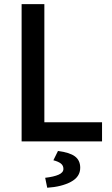

<svg xmlns="http://www.w3.org/2000/svg" viewBox="-20 -674 534 915"><path d="M466.3 -91.3V0H83V-654.3H191.4V-91.3ZM195.3 173.3Q236.8 168.5 259.5 158.4Q282.2 148.4 282.2 130.9Q282.2 114.7 270 105.2Q257.8 95.7 234.4 89.8L256.3 45.4Q312.5 52.7 337.4 71.5Q362.3 90.3 362.3 125.5Q362.3 168.9 317.9 192.6Q273.4 216.3 205.1 220.7Z"/></svg>

Font: Varta
Style: Bold
Weight: 700
Designer: Joana Correia, Viktoriya Grabowska, Eben Sorkin
Foundry: Sorkin Type
Version: Version 1.002; ttfautohint (v1.3) -l 8 -r 24 -G 200 -x 12 -H